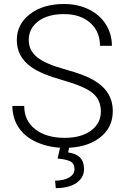

<svg xmlns="http://www.w3.org/2000/svg" viewBox="-20 -741 632 975"><path d="M492.2 -174.8Q492.2 -233.9 450.7 -268.3Q409.2 -302.7 298.8 -333.7Q188.5 -364.7 137.7 -401.4Q65.4 -453.1 65.4 -537.1Q65.4 -618.7 132.6 -669.7Q199.7 -720.7 304.2 -720.7Q375 -720.7 430.9 -693.4Q486.8 -666 517.6 -617.2Q548.3 -568.4 548.3 -508.3H487.8Q487.8 -581.1 438 -625.2Q388.2 -669.4 304.2 -669.4Q222.7 -669.4 174.3 -633.1Q126 -596.7 126 -538.1Q126 -483.9 169.4 -449.7Q212.9 -415.5 308.6 -389.4Q404.3 -363.3 453.6 -335.2Q502.9 -307.1 527.8 -268.1Q552.7 -229 552.7 -175.8Q552.7 -91.8 485.6 -41Q418.5 9.8 308.6 9.8Q233.4 9.8 170.7 -17.1Q107.9 -43.9 75.4 -92.3Q43 -140.6 43 -203.1H103Q103 -127.9 159.2 -84.5Q215.3 -41 308.6 -41Q391.6 -41 441.9 -77.6Q492.2 -114.3 492.2 -174.8ZM332 2 326.2 33.2Q406.7 43.5 406.7 116.7Q406.7 161.6 368.2 188Q329.6 214.4 263.2 214.4L259.8 176.3Q303.2 176.3 330.8 160.4Q358.4 144.5 358.4 117.7Q358.4 89.4 337.2 78.6Q315.9 67.9 272.5 64L286.6 2Z"/></svg>

Font: Roboto-Light
Style: Regular
Weight: 300
Designer: Google
Version: Version 2.137; 2017